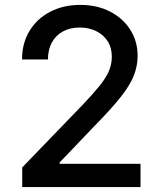

<svg xmlns="http://www.w3.org/2000/svg" viewBox="-20 -757 653 777"><path d="M70 0V-79.5L316.1 -334.5Q355.5 -376.1 381.2 -407.5Q407 -438.9 419.7 -467.3Q432.5 -495.7 432.5 -527.7Q432.5 -563.9 415.5 -590.4Q398.4 -616.8 369 -631.2Q339.5 -645.6 302.6 -645.6Q263.5 -645.6 234.4 -629.6Q205.3 -613.6 189.6 -584.5Q174 -555.4 174 -516.3H69.2Q69.2 -582.7 99.8 -632.5Q130.3 -682.2 183.6 -709.7Q236.9 -737.2 304.7 -737.2Q373.2 -737.2 425.6 -710Q478 -682.9 507.5 -636.2Q536.9 -589.5 536.9 -530.9Q536.9 -490.4 521.8 -451.7Q506.7 -413 469.5 -365.6Q432.2 -318.2 365.8 -250.7L221.2 -99.4V-94.1H548.7V0Z"/></svg>

Font: InterMG Medium
Style: Regular
Weight: 500
Designer: Rasmus Andersson
Foundry: rsms
Version: Version 3.019;December 26, 2023;FontCreator 15.0.0.2955 64-b